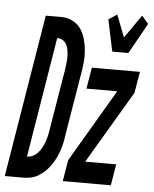

<svg xmlns="http://www.w3.org/2000/svg" viewBox="-99 -819 691 864"><g transform="rotate(5 246.5 -386.5)"><path d="M40 0H-45L76 -735H152Q178 -734 200.5 -721.5Q223 -709 236 -689Q249 -669 256 -643.5Q263 -618 265 -592.5Q267 -567 264.5 -540.5Q262 -514 257 -487L210 -203Q208 -186 204 -168.5Q200 -151 194 -134Q188 -117 180 -100.5Q172 -84 161 -68.5Q150 -53 136.5 -40Q123 -27 107.5 -17.5Q92 -8 74.5 -4Q57 0 40 0ZM47 -96Q60 -96 73 -102Q86 -108 95.5 -118.5Q105 -129 112 -141.5Q119 -154 123.5 -166.5Q128 -179 131.5 -192.5Q135 -206 137 -219L184 -503Q186 -517 187.5 -531Q189 -545 189 -559Q189 -573 187 -586.5Q185 -600 179.5 -612Q174 -624 162.5 -631.5Q151 -639 137 -639H136ZM388 -600 358 -743 396 -768 435 -668 508 -773 538 -738 461 -600ZM217 0 233 -96 426 -424H287L303 -520H520L504 -424L310 -96H450L434 0Z"/></g></svg>

Font: Iosevka Oblique
Style: Bold
Weight: 700
Italic angle: -9°
Monospace: yes
Designer: Belleve Invis
Foundry: Belleve Invis
Version: Version 32.5.0; ttfautohint (v1.8.4)